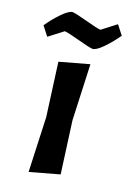

<svg xmlns="http://www.w3.org/2000/svg" viewBox="-153 -758 552 814"><g transform="rotate(15 123.0 -351.5)"><path d="M192 -509 180 -260 191 -25 57 0 69 -243 58 -484ZM261 -703 289 -660Q261 -626 230.5 -600Q200 -574 184 -574Q169 -576 117.5 -595Q66 -614 51 -616L-15 -574L-43 -617Q-15 -651 15.5 -677Q46 -703 62 -703Q77 -701 128.5 -682Q180 -663 195 -661Z"/></g></svg>

Font: Acme
Style: Regular
Weight: 400
Designer: Juan Pablo del Peral
Foundry: Juan Pablo del Peral
Version: Version 1.002